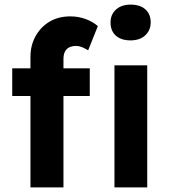

<svg xmlns="http://www.w3.org/2000/svg" viewBox="-20 -812 739 832"><path d="M112 -566Q112 -615 134 -655Q156 -695 194.5 -718Q233 -741 285 -741Q320 -741 351 -729.5Q382 -718 404 -699L362 -594Q349 -602 335.5 -607.5Q322 -613 311 -613Q292 -613 279.5 -606.5Q267 -600 261 -587.5Q255 -575 255 -556V0H184Q161 0 143 0Q125 0 112 0ZM33 -396V-516H369V-396ZM476 0V-529H618V0ZM459 -715Q459 -749 482.5 -770.5Q506 -792 546 -792Q587 -792 610 -771.5Q633 -751 633 -715Q633 -681 609.5 -659Q586 -637 546 -637Q505 -637 482 -657.5Q459 -678 459 -715Z"/></svg>

Font: Mach SemiBold
Style: Regular
Weight: 600
Version: Version 1.002